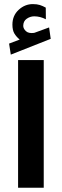

<svg xmlns="http://www.w3.org/2000/svg" viewBox="-20 -908 299 928"><path d="M75.2 -716.8Q58.6 -730.5 49.3 -746.3Q40 -762.2 40 -789.1Q40 -832.5 70.1 -860.4Q100.1 -888.2 138.7 -888.2Q158.7 -888.2 172.6 -883.8Q186.5 -879.4 201.2 -871.1L201.7 -814.9Q173.8 -829.1 145.5 -829.1Q126 -829.1 109.1 -817.4Q92.3 -805.7 92.3 -782.7Q92.8 -769 105.5 -757.3Q118.2 -745.6 144 -749Q145 -749 147.9 -750L217.3 -775.4L225.1 -720.2L32.2 -644L23.9 -697.3ZM191.4 -617.7V-0.5H67.4V-617.7Z"/></svg>

Font: Vazirmatn RD
Style: Bold
Weight: 700
Designer: Saber Rastikerdar
Foundry: Saber Rastikerdar
Version: Version 32.102